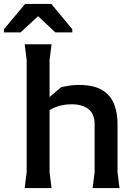

<svg xmlns="http://www.w3.org/2000/svg" viewBox="-53 -952 692 972"><path d="M416 0 426 -80V-323Q426 -375 395 -399.5Q364 -424 310 -424Q264 -424 229.5 -410Q195 -396 171.5 -378Q148 -360 135 -347V-407L257 -511Q285 -517 306 -519.5Q327 -522 346 -522Q420 -522 462.5 -497Q505 -472 523.5 -427.5Q542 -383 542 -326V-80L552 0ZM72 0 82 -80V-648L72 -728H208L198 -648V-80L208 0ZM74 -932H207L313 -804V-788H227L140 -870L51 -788H-33V-804Z"/></svg>

Font: AR One Sans SemiBold
Style: Regular
Weight: 600
Designer: Niteesh Yadav
Foundry: Niteesh Yadav
Version: Version 1.001;gftools[0.9.33]